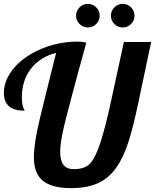

<svg xmlns="http://www.w3.org/2000/svg" viewBox="-20 -965 801 992"><path d="M675 -884Q675 -859 657 -841Q639 -823 614 -823Q589 -823 571 -841Q553 -859 553 -884Q553 -909 571 -927Q589 -945 614 -945Q639 -945 657 -927Q675 -909 675 -884ZM495 -884Q495 -859 477 -841Q459 -823 434 -823Q409 -823 391 -841Q373 -859 373 -884Q373 -909 391 -927Q409 -945 434 -945Q459 -945 477 -927Q495 -909 495 -884ZM499 -229Q511 -266 524.5 -317.5Q538 -369 553 -439L620 -748H761L695 -436Q671 -321 650 -252Q629 -183 604 -137Q564 -61 503 -27Q442 7 348 7Q248 7 201.5 -31Q155 -69 155 -152Q155 -188 162.5 -237Q170 -286 187 -357Q196 -396 214 -467Q232 -538 237 -560L270 -692Q186 -670 139.5 -609.5Q93 -549 93 -462Q93 -442 95.5 -427.5Q98 -413 104 -401Q106 -397 106.5 -395.5Q107 -394 107 -393Q53 -393 26.5 -416Q0 -439 0 -485Q0 -540 36 -592.5Q72 -645 137 -684Q190 -716 252.5 -733Q315 -750 378 -750Q391 -750 400.5 -749Q410 -748 426 -745Q409 -683 383.5 -590Q358 -497 350 -465Q315 -335 303 -276.5Q291 -218 291 -181Q291 -135 308 -113Q325 -91 360 -91Q419 -91 446.5 -121.5Q474 -152 499 -229Z"/></svg>

Font: Galada
Style: Regular
Weight: 400
Designer: Latin by Pablo Impallari, Bengali by Jeremie Hornus, Yoann Minet, and Juan Bruce
Foundry: black foundry
Version: Version 1.261;PS 1.261;hotconv 1.0.86;makeotf.lib2.5.63406